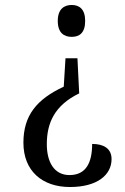

<svg xmlns="http://www.w3.org/2000/svg" viewBox="-20 -560 501 771"><path d="M268 -540C238 -540 212 -524 212 -476C212 -427 238 -412 268 -412C298 -412 322 -427 322 -476C322 -524 298 -540 268 -540ZM291 -326H243L236 -212C129 -162 74 -98 74 13C74 126 149 191 261 191C371 191 428 142 428 79C428 36 396 18 350 18C350 91 327 143 259 143C197 143 168 90 168 19C168 -66 199 -137 298 -185Z"/></svg>

Font: Noto Serif Bengali Condensed
Style: Regular
Weight: 400
Width: 3
Designer: Juan Bruce, Universal Thirst, Indian Type Foundry and the Monotype Design Team.
Foundry: Monotype Imaging Inc.
Version: Version 2.003